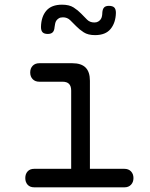

<svg xmlns="http://www.w3.org/2000/svg" viewBox="-20 -800 640 820"><path d="M511 -79Q529 -79 539.5 -68Q550 -57 550 -39.5Q550 -22 539.5 -11Q529 0 512 0H126Q108 0 98 -11Q88 -22 88 -39.5Q88 -57 98 -68Q108 -79 126 -79H284V-413Q284 -432 275 -441.5Q266 -451 247 -451H148Q130 -451 119.5 -462Q109 -473 109 -490.5Q109 -508 119.5 -519Q130 -530 148 -530H289Q327 -530 345.5 -511.5Q364 -493 364 -455V-79ZM213 -684Q212 -669 205 -662Q198 -655 184 -655Q169 -655 162 -662Q155 -669 155 -685Q156 -729 178 -754.5Q200 -780 245 -780Q276 -780 294.5 -768Q313 -756 326.5 -742Q340 -728 352 -716Q364 -704 383 -704Q393 -704 399.5 -708Q406 -712 410 -717.5Q414 -723 415.5 -731Q417 -739 417 -746Q418 -761 424.5 -768Q431 -775 445 -775Q461 -775 468 -768Q475 -761 475 -745Q474 -703 452.5 -676.5Q431 -650 386 -650Q356 -650 337.5 -662Q319 -674 305.5 -688Q292 -702 279.5 -714Q267 -726 249 -726Q238 -726 231.5 -722Q225 -718 221 -712.5Q217 -707 215.5 -699Q214 -691 213 -684Z"/></svg>

Font: Maple Mono Light
Style: Regular
Weight: 300
Monospace: yes
Designer: subframe7536
Version: Version 7.000